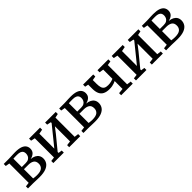

<svg xmlns="http://www.w3.org/2000/svg" viewBox="316 -1811 3070 3070"><g transform="rotate(-45 1851.0 -276.0)"><path d="M297 4Q273.5 4 243.8 3Q214 2 186.5 1Q159 0 142.5 0H37V-46.5L108 -55.5V-493L39.5 -505V-551H150.5Q167.5 -551 193.2 -552.2Q219 -553.5 247.8 -554.8Q276.5 -556 301.5 -556Q381 -556 427.5 -538.8Q474 -521.5 494.2 -491.5Q514.5 -461.5 514.5 -423.5Q514.5 -372 483 -342.5Q451.5 -313 400 -301.5Q447 -297.5 480.5 -280.2Q514 -263 532.2 -233.8Q550.5 -204.5 550.5 -163.5Q550.5 -116.5 525.5 -78.5Q500.5 -40.5 445 -18.2Q389.5 4 297 4ZM289.5 -47.5Q371 -47.5 405.2 -77Q439.5 -106.5 439.5 -157.5Q439.5 -216 403 -239.5Q366.5 -263 308.5 -263H208.5V-55Q216 -53.5 229 -51.8Q242 -50 257.8 -48.8Q273.5 -47.5 289.5 -47.5ZM208.5 -312H296Q337.5 -312 362.5 -327Q387.5 -342 398.8 -366.2Q410 -390.5 410 -418Q410 -443.5 399.5 -462.8Q389 -482 363.5 -493Q338 -504 292 -504Q270.5 -504 249 -503.5Q227.5 -503 208.5 -501.5Z M610.5 0V-47L681 -56V-490L612 -504.5V-551H861V-504.5L784.5 -490V-152.5L855.5 -239.5L1044 -472.5V-490L975 -504.5V-551H1215.5V-504.5L1148 -490V-56L1218.5 -47V0H969V-47L1044 -56V-398.5L968 -300L784.5 -76.5V-55.5L847 -47V0Z M1551 4Q1527.5 4 1497.8 3Q1468 2 1440.5 1Q1413 0 1396.5 0H1291V-46.5L1362 -55.5V-493L1293.5 -505V-551H1404.5Q1421.5 -551 1447.2 -552.2Q1473 -553.5 1501.8 -554.8Q1530.5 -556 1555.5 -556Q1635 -556 1681.5 -538.8Q1728 -521.5 1748.2 -491.5Q1768.5 -461.5 1768.5 -423.5Q1768.5 -372 1737 -342.5Q1705.5 -313 1654 -301.5Q1701 -297.5 1734.5 -280.2Q1768 -263 1786.2 -233.8Q1804.5 -204.5 1804.5 -163.5Q1804.5 -116.5 1779.5 -78.5Q1754.5 -40.5 1699 -18.2Q1643.5 4 1551 4ZM1543.5 -47.5Q1625 -47.5 1659.2 -77Q1693.5 -106.5 1693.5 -157.5Q1693.5 -216 1657 -239.5Q1620.5 -263 1562.5 -263H1462.5V-55Q1470 -53.5 1483 -51.8Q1496 -50 1511.8 -48.8Q1527.5 -47.5 1543.5 -47.5ZM1462.5 -312H1550Q1591.5 -312 1616.5 -327Q1641.5 -342 1652.8 -366.2Q1664 -390.5 1664 -418Q1664 -443.5 1653.5 -462.8Q1643 -482 1617.5 -493Q1592 -504 1546 -504Q1524.5 -504 1503 -503.5Q1481.5 -503 1462.5 -501.5Z M2144 0V-47L2231 -56V-234.5Q2215 -226.5 2193.5 -218.2Q2172 -210 2144.8 -205Q2117.5 -200 2083 -200Q2015.5 -200 1973 -222.2Q1930.5 -244.5 1910.8 -288.5Q1891 -332.5 1891 -398V-492.5L1833.5 -504V-551H2063V-504L1995 -492.5V-412Q1995 -358 2005.2 -324.5Q2015.5 -291 2041 -275.5Q2066.5 -260 2112.5 -260Q2149.5 -260 2181.5 -268.2Q2213.5 -276.5 2231 -285V-492.5L2159 -504V-551H2404.5V-504L2335 -492.5V-56L2406.5 -47V0Z M2479 0V-47L2549.5 -56V-490L2480.5 -504.5V-551H2729.5V-504.5L2653 -490V-152.5L2724 -239.5L2912.5 -472.5V-490L2843.5 -504.5V-551H3084V-504.5L3016.5 -490V-56L3087 -47V0H2837.5V-47L2912.5 -56V-398.5L2836.5 -300L2653 -76.5V-55.5L2715.5 -47V0Z M3419.5 4Q3396 4 3366.2 3Q3336.5 2 3309 1Q3281.5 0 3265 0H3159.5V-46.5L3230.5 -55.5V-493L3162 -505V-551H3273Q3290 -551 3315.8 -552.2Q3341.5 -553.5 3370.2 -554.8Q3399 -556 3424 -556Q3503.5 -556 3550 -538.8Q3596.5 -521.5 3616.8 -491.5Q3637 -461.5 3637 -423.5Q3637 -372 3605.5 -342.5Q3574 -313 3522.5 -301.5Q3569.5 -297.5 3603 -280.2Q3636.5 -263 3654.8 -233.8Q3673 -204.5 3673 -163.5Q3673 -116.5 3648 -78.5Q3623 -40.5 3567.5 -18.2Q3512 4 3419.5 4ZM3412 -47.5Q3493.5 -47.5 3527.8 -77Q3562 -106.5 3562 -157.5Q3562 -216 3525.5 -239.5Q3489 -263 3431 -263H3331V-55Q3338.5 -53.5 3351.5 -51.8Q3364.5 -50 3380.2 -48.8Q3396 -47.5 3412 -47.5ZM3331 -312H3418.5Q3460 -312 3485 -327Q3510 -342 3521.2 -366.2Q3532.5 -390.5 3532.5 -418Q3532.5 -443.5 3522 -462.8Q3511.5 -482 3486 -493Q3460.5 -504 3414.5 -504Q3393 -504 3371.5 -503.5Q3350 -503 3331 -501.5Z"/></g></svg>

Font: Merriweather 28pt
Style: Regular
Weight: 400
Version: Version 2.100